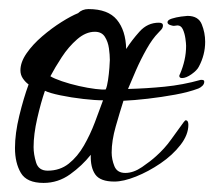

<svg xmlns="http://www.w3.org/2000/svg" viewBox="-20 -393 472 423"><path d="M76 10Q39 10 26 -12Q13 -34 13 -67Q13 -99 22.5 -138Q32 -177 43 -207Q36 -212 30.5 -220Q25 -228 25 -238Q25 -256 38.5 -275.5Q52 -295 73 -313Q94 -331 115.5 -344.5Q137 -358 152 -364Q161 -373 175 -373Q218 -373 237.5 -349.5Q257 -326 258 -285Q270 -304 287.5 -323.5Q305 -343 330 -343Q339 -343 339 -337Q339 -332 335.5 -328Q332 -324 329 -321Q316 -308 303 -285Q290 -262 279.5 -238Q269 -214 262 -197Q302 -198 342.5 -202Q383 -206 422 -217H425Q430 -217 430 -213Q430 -208 426 -204Q422 -200 417 -198Q396 -190 366 -184.5Q336 -179 305.5 -175.5Q275 -172 252 -171Q244 -146 235 -114.5Q226 -83 226 -57Q226 -42 232 -27Q238 -12 256 -12Q274 -12 293 -25Q312 -38 324 -49Q343 -66 356.5 -85Q370 -104 384 -123Q385 -124 386.5 -126Q388 -128 389 -128Q395 -128 395 -118Q395 -96 377.5 -73.5Q360 -51 333.5 -33Q307 -15 279.5 -4Q252 7 232 7Q201 7 190 -8.5Q179 -24 180 -52Q161 -28 134.5 -9Q108 10 76 10ZM381 -221Q375 -221 375 -226Q375 -227 377 -231Q383 -245 386.5 -260.5Q390 -276 390 -292Q390 -297 388.5 -308Q387 -319 383 -328Q379 -337 371 -337Q369 -337 367 -336.5Q365 -336 363 -336Q360 -336 354.5 -338Q349 -340 349 -344Q349 -349 358.5 -352Q368 -355 379 -356.5Q390 -358 393 -358Q417 -358 424.5 -339.5Q432 -321 432 -301Q432 -272 418 -246Q414 -238 402 -229.5Q390 -221 381 -221ZM213 -196Q216 -203 218 -216.5Q220 -230 221 -243.5Q222 -257 222 -261Q222 -272 220 -286.5Q218 -301 211 -312Q204 -323 189 -323Q169 -323 150 -306.5Q131 -290 116 -267Q101 -244 91 -225Q99 -220 116.5 -214Q134 -208 154 -203.5Q174 -199 190.5 -197Q207 -195 213 -196ZM85 -17Q112 -17 131.5 -32.5Q151 -48 165 -72.5Q179 -97 189 -123.5Q199 -150 207 -172Q190 -172 163.5 -175Q137 -178 113 -183Q89 -188 79 -193Q70 -167 62 -132Q54 -97 54 -69Q54 -53 59.5 -35Q65 -17 85 -17Z"/></svg>

Font: Moon Dance
Style: Regular
Weight: 400
Designer: Robert E. Leuschke
Foundry: Robert E. Leuschke
Version: Version 1.010; ttfautohint (v1.8.3)